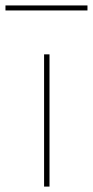

<svg xmlns="http://www.w3.org/2000/svg" viewBox="-72 -689 343 709"><path d="M251 -650.4H-51.8V-668.9H251ZM110.8 0H90.8V-488.3H110.8Z"/></svg>

Font: Kumbh Sans Thin
Style: Regular
Weight: 250
Version: Version 1.004